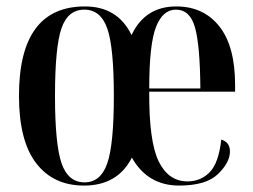

<svg xmlns="http://www.w3.org/2000/svg" viewBox="-20 -567 787 597"><path d="M241 10Q346 10 390 -77Q439 10 537 10Q621 10 658 -26Q695 -62 695 -96Q695 -125 668 -133Q660 -60 632 -31.5Q604 -3 563 -3Q504 -3 473.5 -65Q443 -127 444 -282H711V-303Q711 -423 662 -485Q613 -547 528 -547Q431 -547 389 -458Q346 -547 244 -547Q39 -547 39 -269Q39 -129 92.5 -59.5Q146 10 241 10ZM243 0Q192 0 171.5 -59Q151 -118 151 -269Q151 -420 171 -478.5Q191 -537 242 -537Q293 -537 313.5 -478.5Q334 -420 334 -269Q334 -118 313.5 -59Q293 0 243 0ZM444 -292Q444 -429 465 -483Q486 -537 527 -537Q571 -537 586.5 -481Q602 -425 603 -292Z"/></svg>

Font: Noto Serif Display Condensed Semi
Style: Regular
Weight: 600
Width: 3
Designer: Monotype Design Team
Foundry: Monotype Imaging Inc.
Version: Version 1.900